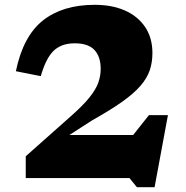

<svg xmlns="http://www.w3.org/2000/svg" viewBox="-20 -740 771 798"><path d="M678 -261.5 622.5 38H549L518 0H87V-90.5L274.5 -257Q325.5 -302 352.2 -335.5Q379 -369 388.8 -397.2Q398.5 -425.5 398.5 -454Q398.5 -504 372.8 -532Q347 -560 290.5 -560Q235.5 -560 203.2 -529.2Q171 -498.5 149.5 -423.5L46 -444Q76 -589.5 158.2 -654.8Q240.5 -720 374 -720Q445 -720 498.8 -696.5Q552.5 -673 583 -628Q613.5 -583 613.5 -519.5Q613.5 -481 602.5 -448.2Q591.5 -415.5 564.2 -383.8Q537 -352 488 -317.2Q439 -282.5 362.5 -239.5L268.5 -179H533.5L599 -261.5Z"/></svg>

Font: Newsreader 6pt
Style: Bold
Weight: 700
Designer: Hugues Gentile
Foundry: Production Type
Version: Version 1.003; ttfautohint (v1.8.3)